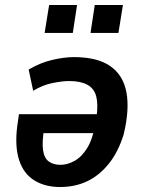

<svg xmlns="http://www.w3.org/2000/svg" viewBox="-20 -740 576 770"><path d="M221 10Q160 10 117 -17Q74 -44 56.5 -98.5Q39 -153 49 -233L56 -282H386L376 -206H137L158 -231Q148 -172 152.5 -139Q157 -106 175.5 -92.5Q194 -79 223 -79Q250 -79 278.5 -94.5Q307 -110 329.5 -146Q352 -182 362 -244L367 -270Q374 -321 366 -353Q358 -385 330.5 -400Q303 -415 257 -415Q230 -415 190.5 -407Q151 -399 113 -376L95 -461Q140 -488 188.5 -499.5Q237 -511 276 -511Q370 -511 422 -475Q474 -439 487 -370Q500 -301 476 -201Q454 -130 416 -83Q378 -36 329.5 -13Q281 10 221 10ZM343 -608 360 -720H473L455 -608ZM159 -608 177 -720H289L272 -608Z"/></svg>

Font: Nunito Sans 7pt Condensed
Style: Bold Italic
Weight: 700
Width: 3
Italic angle: -9°
Designer: Vernon Adams
Foundry: Vernon Adams
Version: Version 3.101;gftools[0.9.27]